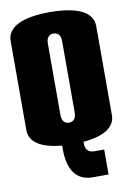

<svg xmlns="http://www.w3.org/2000/svg" viewBox="-101 -790 712 1061"><g transform="rotate(-10 255.0 -260.0)"><path d="M255 -610C281 -610 295 -592 295 -560V-160C295 -128 281 -110 255 -110C229 -110 215 -128 215 -160V-560C215 -592 229 -610 255 -610ZM255 -730C99 -730 15 -688 15 -610V-110C15 -43 78 -2 195 8V30C195 147 242 210 330 210H420V70H365C333 70 315 52 315 20V8C432 -2 495 -43 495 -110V-610C495 -688 411 -730 255 -730Z"/></g></svg>

Font: MikodacsPCS
Style: Regular
Weight: 900
Designer: gluk (gluksza@wp.pl)
Foundry: gluk (gluksza@wp.pl)
Version: Version 0.27